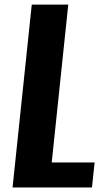

<svg xmlns="http://www.w3.org/2000/svg" viewBox="-20 -830 467 850"><path d="M35.6 0 120.6 -809.6H282.2L209 -110.8H398.9L387.2 0Z"/></svg>

Font: Oswald
Style: Demi-Bold
Weight: 600
Designer: Vernon Adams
Foundry: Vernon Adams
Version: 3.0; ttfautohint (v0.94.23-7a4d-dirty) -l 8 -r 50 -G 200 -x 